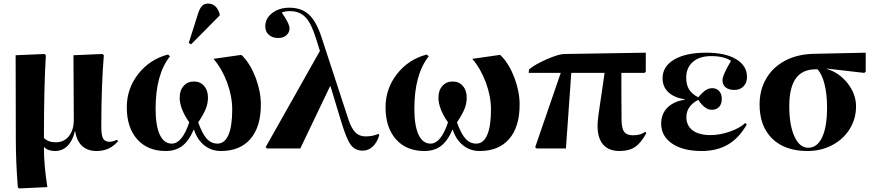

<svg xmlns="http://www.w3.org/2000/svg" viewBox="-20 -825 4863 1067"><path d="M85.9 222.2 79.1 215.8Q67.9 75.2 67.9 -55.2Q67.9 -103 67.4 -295.7Q66.9 -488.3 66.9 -518.1L227.1 -524.9L234.9 -518.1Q224.1 -344.7 224.1 -58.1Q248 -34.2 290 -34.2Q335.4 -34.2 362.8 -68.4Q390.1 -102.5 390.1 -159.2Q390.1 -191.9 389.2 -336.7Q388.2 -481.4 388.2 -518.1L548.8 -524.9L557.1 -518.1Q543 -351.1 543 -119.1Q543 -72.3 553.2 -54.7Q563.5 -37.1 589.8 -37.1Q605 -37.1 630.9 -47.9L636.2 -41Q590.8 14.2 517.1 14.2Q466.8 14.2 436.5 -13.7Q406.2 -41.5 397.9 -95.2H396Q383.8 -43 355.2 -14.4Q326.7 14.2 286.1 14.2Q247.1 14.2 226.1 -6.8H224.1Q224.1 94.7 243.2 214.8Z M1042.5 -579.1 1028.8 -585.9 1081.5 -752Q1090.8 -780.3 1103.5 -792.7Q1116.2 -805.2 1135.7 -805.2Q1183.6 -805.2 1200.7 -747.1V-738.8ZM900.4 14.2Q800.3 14.2 742.4 -51Q684.6 -116.2 684.6 -229Q684.6 -332.5 748.5 -414.1Q812.5 -495.6 913.6 -522L924.8 -512.2Q844.7 -411.6 844.7 -220.2Q844.7 -126.5 867.9 -76.7Q891.1 -26.9 934.6 -26.9Q992.2 -26.9 1031.7 -145Q978.5 -221.2 978.5 -282.2Q978.5 -322.8 1000.5 -347.4Q1022.5 -372.1 1057.6 -372.1Q1092.8 -372.1 1114.3 -347.4Q1135.7 -322.8 1135.7 -282.2Q1135.7 -250.5 1123.5 -220Q1111.3 -189.5 1081.5 -145Q1104 -82 1128.9 -54.4Q1153.8 -26.9 1188.5 -26.9Q1228.5 -26.9 1249.5 -75Q1270.5 -123 1270.5 -216.8Q1270.5 -289.6 1242.2 -366.2Q1213.9 -442.9 1166.5 -498L1320.8 -520L1328.6 -513.2Q1373 -466.8 1401.4 -391.1Q1429.7 -315.4 1429.7 -244.1Q1429.7 -120.1 1371.8 -53Q1314 14.2 1207.5 14.2Q1155.3 14.2 1116 -16.8Q1076.7 -47.9 1058.6 -103H1055.7Q1029.3 -41.5 992.4 -13.7Q955.6 14.2 900.4 14.2Z M2083 -81.1 2087.9 -74.2Q2075.7 -33.2 2051.5 -10.5Q2027.3 12.2 1996.1 12.2Q1953.1 12.2 1929.2 -20.3Q1905.3 -52.7 1876 -149.9L1816.9 -345.2H1814L1648.9 0H1463.9L1456.1 -6.8L1757.8 -542L1736.8 -608.9Q1710.9 -693.8 1678.2 -728.5Q1645.5 -763.2 1590.8 -763.2Q1562 -763.2 1545.9 -754.9Q1588.9 -694.3 1588.9 -667Q1588.9 -644 1571.3 -628.9Q1553.7 -613.8 1525.9 -613.8Q1493.7 -613.8 1473.9 -631.6Q1454.1 -649.4 1454.1 -678.2Q1454.1 -722.7 1492.7 -752.4Q1531.2 -782.2 1587.9 -782.2Q1655.3 -782.2 1696.5 -744.4Q1737.8 -706.5 1767.1 -617.2L1917 -159.2Q1933.6 -109.9 1955.6 -88.4Q1977.5 -66.9 2012.2 -66.9Q2050.8 -66.9 2083 -81.1Z M2338.4 14.2Q2238.3 14.2 2180.4 -51Q2122.6 -116.2 2122.6 -229Q2122.6 -332.5 2186.5 -414.1Q2250.5 -495.6 2351.6 -522L2362.8 -512.2Q2282.7 -411.6 2282.7 -220.2Q2282.7 -126.5 2305.9 -76.7Q2329.1 -26.9 2372.6 -26.9Q2430.2 -26.9 2469.7 -145Q2416.5 -221.2 2416.5 -282.2Q2416.5 -322.8 2438.5 -347.4Q2460.4 -372.1 2495.6 -372.1Q2530.8 -372.1 2552.2 -347.4Q2573.7 -322.8 2573.7 -282.2Q2573.7 -250.5 2561.5 -220Q2549.3 -189.5 2519.5 -145Q2542 -82 2566.9 -54.4Q2591.8 -26.9 2626.5 -26.9Q2666.5 -26.9 2687.5 -75Q2708.5 -123 2708.5 -216.8Q2708.5 -289.6 2680.2 -366.2Q2651.9 -442.9 2604.5 -498L2758.8 -520L2766.6 -513.2Q2811 -466.8 2839.4 -391.1Q2867.7 -315.4 2867.7 -244.1Q2867.7 -120.1 2809.8 -53Q2752 14.2 2645.5 14.2Q2593.3 14.2 2554 -16.8Q2514.6 -47.9 2496.6 -103H2493.7Q2467.3 -41.5 2430.4 -13.7Q2393.6 14.2 2338.4 14.2Z M3422.9 14.2Q3363.3 14.2 3332 -21.5Q3300.8 -57.1 3300.8 -125Q3300.8 -138.2 3301.8 -150.6Q3302.7 -163.1 3305.9 -186.8Q3309.1 -210.4 3312.7 -234.1Q3316.4 -257.8 3324.2 -311.8Q3332 -365.7 3339.8 -419.9H3154.8L3125 0H2961.9L2954.1 -6.8L3096.2 -419.9H2918L2919.9 -439Q2950.7 -465.8 3017.8 -495.4Q3085 -524.9 3117.2 -524.9L3568.8 -532.2V-426.8L3562 -419.9H3433.1Q3432.6 -377 3433.3 -291.7Q3434.1 -206.5 3434.1 -162.1Q3434.1 -112.8 3448.5 -93Q3462.9 -73.2 3498 -73.2Q3541.5 -73.2 3565.9 -92.8L3571.8 -85Q3542.5 -30.3 3509 -8.1Q3475.6 14.2 3422.9 14.2Z M3878.4 14.2Q3775.9 14.2 3715.1 -27.1Q3654.3 -68.4 3654.3 -138.2Q3654.3 -191.9 3689 -226.8Q3723.6 -261.7 3786.1 -271V-272.9Q3726.6 -282.2 3694.3 -312.5Q3662.1 -342.8 3662.1 -390.1Q3662.1 -456.1 3726.8 -494.1Q3791.5 -532.2 3904.3 -532.2Q4010.7 -532.2 4071 -496.1Q4131.3 -460 4131.3 -397Q4131.3 -364.7 4111.8 -345Q4092.3 -325.2 4061.5 -325.2Q4029.8 -325.2 4012.5 -339.4Q3995.1 -353.5 3995.1 -379.9Q3995.1 -407.7 4042.5 -486.8Q4003.9 -513.2 3932.1 -513.2Q3867.2 -513.2 3830.3 -481Q3793.5 -448.7 3793.5 -393.1Q3793.5 -354 3809.3 -328.1Q3825.2 -302.2 3860.4 -284.2Q3884.3 -312.5 3901.6 -323.7Q3918.9 -335 3938.5 -335Q3962.4 -335 3976.8 -318.6Q3991.2 -302.2 3991.2 -275.9Q3991.2 -247.6 3976.6 -231.2Q3961.9 -214.8 3935.5 -214.8Q3897 -214.8 3860.4 -270Q3794.4 -235.8 3794.4 -173.8Q3794.4 -126.5 3829.6 -100.3Q3864.7 -74.2 3928.2 -74.2Q3980 -74.2 4035.6 -93.5Q4091.3 -112.8 4121.1 -141.1L4130.4 -133.8Q4087.4 -58.1 4026.1 -22Q3964.8 14.2 3878.4 14.2Z M4467.3 14.2Q4342.3 14.2 4271.7 -54.4Q4201.2 -123 4201.2 -244.1Q4201.2 -326.2 4238.8 -389.6Q4276.4 -453.1 4345 -488.8Q4413.6 -524.4 4503.9 -525.9L4791 -532.2V-426.8L4783.2 -419.9L4575.2 -443.8V-441.9Q4644.5 -420.9 4690.9 -361.6Q4737.3 -302.2 4737.3 -233.9Q4737.3 -165 4701.9 -107.9Q4666.5 -50.8 4604.5 -18.3Q4542.5 14.2 4467.3 14.2ZM4471.2 -3.9Q4521.5 -3.9 4548.8 -61.8Q4576.2 -119.6 4576.2 -228Q4576.2 -301.8 4562 -357.7Q4547.9 -413.6 4522.9 -439.9H4513.2Q4439 -439.9 4402.6 -389.2Q4366.2 -338.4 4366.2 -234.9Q4366.2 -129.9 4394.8 -66.9Q4423.3 -3.9 4471.2 -3.9Z"/></svg>

Font: Display Regular
Style: Bold
Weight: 700
Designer: Latin by Veronika Burian and Jose Scaglione. Greek by Irene Vlachou. Cyrillic by Vera Evstafieva.
Foundry: TypeTogether
Version: Version 3.002